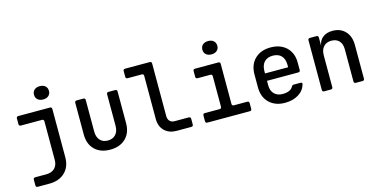

<svg xmlns="http://www.w3.org/2000/svg" viewBox="-88 -1256 3775 1910"><g transform="rotate(-15 1800.0 -301.0)"><path d="M106 180Q86 180 86 160V102Q86 82 106 82H220Q275 82 306.5 51Q338 20 338 -35V-432Q338 -452 318 -452H101Q81 -452 81 -472V-530Q81 -550 101 -550H426Q446 -550 446 -530V-34Q446 65 386 122.5Q326 180 224 180ZM383 -645Q348 -645 327 -663.5Q306 -682 306 -713Q306 -745 327 -763.5Q348 -782 383 -782Q418 -782 439 -763.5Q460 -745 460 -713Q460 -682 439 -663.5Q418 -645 383 -645Z M899 10Q799 10 740.5 -47.5Q682 -105 682 -204V-530Q682 -550 702 -550H770Q790 -550 790 -530V-205Q790 -149 819 -116.5Q848 -84 899 -84Q951 -84 980.5 -116.5Q1010 -149 1010 -205V-530Q1010 -550 1030 -550H1098Q1118 -550 1118 -530V-204Q1118 -105 1058.5 -47.5Q999 10 899 10Z M1585 0Q1507 0 1460.5 -45.5Q1414 -91 1414 -167V-612Q1414 -632 1394 -632H1249Q1229 -632 1229 -652V-710Q1229 -730 1249 -730H1502Q1522 -730 1522 -710V-169Q1522 -136 1540 -117Q1558 -98 1589 -98H1735Q1755 -98 1755 -78V-20Q1755 0 1735 0Z M1901 0Q1881 0 1881 -20V-78Q1881 -98 1901 -98H2052Q2072 -98 2072 -118V-432Q2072 -452 2052 -452H1921Q1901 -452 1901 -472V-530Q1901 -550 1921 -550H2160Q2180 -550 2180 -530V-118Q2180 -98 2200 -98H2337Q2357 -98 2357 -78V-20Q2357 0 2337 0ZM2117 -645Q2082 -645 2061 -663.5Q2040 -682 2040 -713Q2040 -745 2061 -763.5Q2082 -782 2117 -782Q2152 -782 2173 -763.5Q2194 -745 2194 -713Q2194 -682 2173 -663.5Q2152 -645 2117 -645Z M2700 10Q2599 10 2538 -49Q2477 -108 2477 -210V-340Q2477 -442 2538 -501Q2599 -560 2700 -560Q2768 -560 2818 -533.5Q2868 -507 2895.5 -459Q2923 -411 2923 -347V-268Q2923 -248 2903 -248H2581V-203Q2581 -145 2613 -113Q2645 -81 2700 -81Q2738 -81 2766 -93Q2794 -105 2805 -128Q2810 -135 2814.5 -139Q2819 -143 2828 -143H2896Q2919 -143 2914 -125Q2898 -63 2840 -26.5Q2782 10 2700 10ZM2581 -347V-324H2819V-348Q2819 -409 2788 -442Q2757 -475 2700 -475Q2643 -475 2612 -441.5Q2581 -408 2581 -347Z M3104 0Q3084 0 3084 -20V-530Q3084 -550 3104 -550H3171Q3191 -550 3191 -530V-445Q3199 -499 3237.5 -529.5Q3276 -560 3338 -560Q3420 -560 3469 -507.5Q3518 -455 3518 -366V-20Q3518 0 3498 0H3430Q3410 0 3410 -20V-350Q3410 -407 3381 -437.5Q3352 -468 3302 -468Q3251 -468 3221.5 -436Q3192 -404 3192 -347V-20Q3192 0 3172 0Z"/></g></svg>

Font: Pitagon Sans Mono SemiBold
Style: Regular
Weight: 600
Monospace: yes
Designer: Travis Tran
Foundry: Pitagon
Version: Version 1.001; ttfautohint (v1.8.4.7-5d5b);gftools[0.9.26]